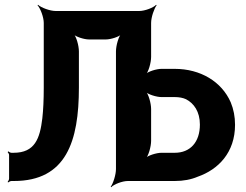

<svg xmlns="http://www.w3.org/2000/svg" viewBox="-20 -757 1029 803"><path d="M310 -391V-542C310 -566 299 -606 286 -618L284 -616C296 -603 332 -592 352 -592H423C443 -592 479 -603 491 -616L489 -618C476 -606 465 -566 465 -542V-50C465 -26 453 11 443 24L445 26C456 14 491 0 515 0H711C747 0 779 -6 807 -18C893 -48 963 -119 963 -235C963 -269 957 -300 945 -329C907 -416 818 -469 711 -469H655C635 -469 598 -458 586 -445L588 -443C601 -455 612 -495 612 -519V-661C612 -685 625 -722 635 -735L633 -737C622 -725 586 -711 562 -711H213C189 -711 152 -725 139 -737L137 -735C149 -722 163 -685 163 -661V-391C163 -340 161 -297 157 -262C147 -178 126 -118 37 -118H28C23 -118 17 -122 15 -124L12 -121C14 -119 18 -113 18 -109V-10C18 -5 14 1 12 4L14 6C17 4 23 0 28 0H38C257 0 310 -166 310 -391ZM655 -351H711C729 -351 745 -348 758 -342C791 -325 816 -290 816 -236C816 -162 775 -118 711 -118H655C635 -118 598 -107 586 -94L588 -92C601 -104 612 -144 612 -168V-301C612 -325 601 -365 588 -377L586 -375C598 -362 635 -351 655 -351Z"/></svg>

Font: Asimov
Style: EdgeNar
Weight: 500
Designer: Google
Version: Version 2.000980: 2014